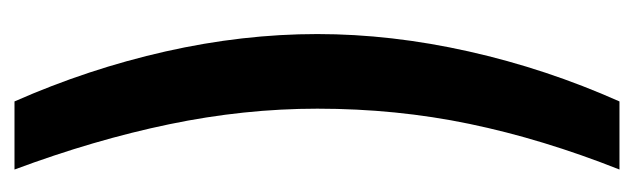

<svg xmlns="http://www.w3.org/2000/svg" viewBox="-325 -454 875 265"><g transform="rotate(90 112.5 -321.5)"><path d="M120 96Q75 -6 51 -112.5Q27 -219 27 -322Q27 -424 51 -531Q75 -638 120 -739H214Q172 -633 151 -532Q130 -431 130 -322Q130 -221 151.5 -117.5Q173 -14 214 96Z"/></g></svg>

Font: Special Gothic Condensed One
Style: Regular
Weight: 400
Designer: Alistair McCready
Foundry: Monolith
Version: Version 1.010; ttfautohint (v1.8.4.7-5d5b)